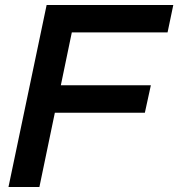

<svg xmlns="http://www.w3.org/2000/svg" viewBox="-20 -750 715 770"><path d="M675 -730H167L14 0H138L200 -298H561L585 -408H224L268 -620H652Z"/></svg>

Font: Nacelle SemiBold
Style: Italic
Weight: 600
Italic angle: -12°
Designer: Sora Sagano
Foundry: Sora Sagano
Version: Version 1.000;FEAKit 1.0